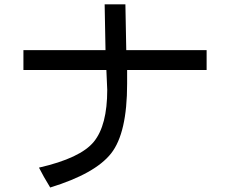

<svg xmlns="http://www.w3.org/2000/svg" viewBox="-20 -793 1040 868"><path d="M914.1 -476.6H554.7V-414.1Q554.7 -191.4 482.4 -99.6Q410.2 -7.8 207 54.7Q175.8 3.9 156.2 -35.2Q343.8 -78.1 404.3 -152.3Q464.8 -226.6 464.8 -386.7L460.9 -476.6H85.9V-566.4H457L453.1 -773.4H546.9L550.8 -566.4H914.1Z"/></svg>

Font: Droid Sans Fallback
Style: Regular
Weight: 400
Designer: Steve Matteson
Foundry: Ascender Corporation
Version: 3.00 (Khmer version)